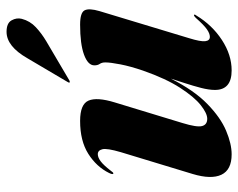

<svg xmlns="http://www.w3.org/2000/svg" viewBox="-90 -628 727 586"><g transform="rotate(-90 273.0 -334.5)"><path d="M520 -105.5Q524.5 -105 519 -98Q490 -50 444.5 -20.2Q399 9.5 351.5 9.5Q292 9.5 292 -41.5Q292 -59.5 298.2 -83.8Q304.5 -108 312.5 -132.5Q320.5 -157 326.5 -176Q291 -105.5 249.5 -65Q208 -24.5 167.8 -7.5Q127.5 9.5 95.5 9.5Q48 9.5 33.2 -21.8Q18.5 -53 35.5 -109.5L102 -328.5Q114.5 -371 111 -385Q107.5 -399 96 -399Q86 -399 74.2 -390.2Q62.5 -381.5 45.5 -359.5Q40 -351.5 37.5 -351.5Q32.5 -352 38.5 -364.5Q57.5 -403 97 -428Q136.5 -453 197.5 -453Q248.5 -453 259.5 -427.2Q270.5 -401.5 254 -347.5L191 -140.5Q177.5 -96.5 181.8 -80.8Q186 -65 204 -65Q220.5 -65 245.5 -84.8Q270.5 -104.5 298.5 -147.8Q326.5 -191 351 -261Q364 -299 370 -329.8Q376 -360.5 376 -376Q376 -386.5 371.5 -393Q367 -399.5 367 -409.5Q367 -429 399.5 -441Q432 -453 491.5 -453Q528 -453 535 -439.2Q542 -425.5 532.5 -393.5L450 -120.5Q439 -85 440.8 -71Q442.5 -57 454 -57Q464 -57 477 -66Q490 -75 512 -100Q517.5 -105.5 520 -105.5ZM388.5 -613.5Q425 -677.5 469.5 -677.5Q496 -677.5 504.5 -662Q513 -646.5 509 -631Q502.5 -606 483.5 -588.2Q464.5 -570.5 441 -556.5L320.5 -485.5Q316.5 -483.5 314.5 -485.5Q313.5 -486.5 316.5 -491.5Z"/></g></svg>

Font: Fraunces 144pt
Style: Bold Italic
Weight: 700
Italic angle: -16°
Version: Version 1.000;[b76b70a41]